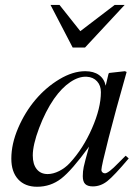

<svg xmlns="http://www.w3.org/2000/svg" viewBox="-20 -729 540 761"><path d="M478 -111.8 490.2 -101.1Q432.1 -32.2 405.5 -11.2Q378.9 9.8 348.1 9.8Q327.1 9.8 317.6 0.2Q308.1 -9.3 308.1 -30.8Q308.1 -49.8 311.8 -67.4Q315.4 -85 333 -147.9Q264.6 -53.7 222.7 -21.2Q180.7 11.2 127 11.2Q79.1 11.2 52 -18.3Q24.9 -47.9 24.9 -100.1Q24.9 -158.7 52 -221.7Q79.1 -284.7 120.6 -333.7Q162.1 -382.8 215.3 -414.8Q268.6 -446.8 317.9 -446.8Q351.1 -446.8 372.1 -431.9Q393.1 -417 398.9 -389.2L410.2 -437L413.1 -439.9L475.1 -446.8L481.9 -443.8Q480.5 -438 476.1 -422.9Q439.5 -294.9 410.6 -182.4Q381.8 -69.8 381.8 -55.2Q381.8 -49.8 386 -45.9Q390.1 -42 396 -42Q409.7 -42 449.2 -83ZM324.2 -424.8Q293 -426.8 258.8 -403.8Q224.6 -380.9 193.8 -336.9Q160.2 -288.1 135 -221.4Q109.9 -154.8 109.9 -112.8Q109.9 -78.1 125.5 -58.6Q141.1 -39.1 168.9 -39.1Q190.4 -39.1 214.4 -51Q238.3 -63 256.8 -83Q309.6 -140.1 344.7 -220.5Q379.9 -300.8 379.9 -363.8Q379.9 -390.1 364.7 -406.7Q349.6 -423.3 324.2 -424.8ZM474.1 -709.5 316.9 -540.5H268.1L180.2 -709.5H215.8L298.3 -605.5L434.6 -709.5Z"/></svg>

Font: Accordance
Style: Italic
Weight: 400
Italic angle: -11°
Version: Version 1.2 (build January 31, 2020) Miklal Software Solutio